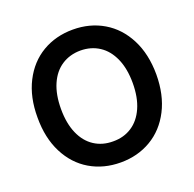

<svg xmlns="http://www.w3.org/2000/svg" viewBox="-130 -871 1026 1015"><g transform="rotate(-20 382.5 -363.5)"><path d="M716.6 -363.6Q716.3 -248.9 672.8 -164.2Q629.3 -79.5 553.4 -34.8Q477.6 9.9 382.1 9.9Q285.9 9.9 210 -34.8Q134.2 -79.5 91.1 -164.2Q47.9 -248.9 48.3 -363.6Q47.9 -478.3 91.1 -563Q134.2 -647.7 210 -692.5Q285.9 -737.2 382.1 -737.2Q477.6 -737.2 553.4 -692.5Q629.3 -647.7 672.8 -563Q716.3 -478.3 716.6 -363.6ZM583.8 -363.6Q583.8 -444.6 558.2 -502.1Q532.7 -559.7 487.2 -589.3Q441.8 -619 382.1 -619.3Q322.1 -619 276.5 -589.3Q230.8 -559.7 205.6 -502.1Q180.4 -444.6 180.4 -363.6Q180.4 -282.7 205.6 -225.1Q230.8 -167.6 276.5 -138Q322.1 -108.3 382.1 -108.7Q441.8 -108.3 487.2 -138Q532.7 -167.6 558.2 -225.1Q583.8 -282.7 583.8 -363.6Z"/></g></svg>

Font: Riot Sans
Style: Regular
Weight: 400
Designer: Rasmus Andersson
Foundry: rsms
Version: Version 3.005